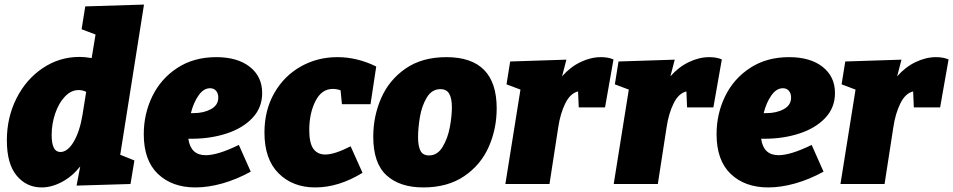

<svg xmlns="http://www.w3.org/2000/svg" viewBox="-20 -805 4170 840"><path d="M610 -785 506 -128 568 -103 551 0 315 7 331 -77Q296 -33 251 -9Q206 15 162 15Q96 15 53 -36.5Q10 -88 10 -191Q10 -291 52 -374.5Q94 -458 167 -507Q240 -556 328 -556Q351 -556 381 -551L398 -654L337 -677L353 -777ZM341 -303 357 -403Q342 -411 324 -411Q291 -411 264 -382.5Q237 -354 221.5 -308.5Q206 -263 206 -214Q206 -140 244 -140Q276 -140 302.5 -185Q329 -230 341 -303Z M819 -198H804Q814 -126 880 -126Q933 -126 1025 -171L1077 -54Q1015 -20 953 -2.5Q891 15 835 15Q733 15 671 -44Q609 -103 609 -218Q609 -307 646.5 -384Q684 -461 756 -508Q828 -555 926 -555Q1019 -555 1073 -512.5Q1127 -470 1127 -398Q1127 -334 1084.5 -289Q1042 -244 971.5 -221Q901 -198 819 -198ZM815 -310H826Q871 -310 903 -327.5Q935 -345 935 -378Q935 -396 925.5 -407.5Q916 -419 899 -419Q871 -419 849 -388Q827 -357 815 -310Z M1333 -236Q1333 -179 1351 -154Q1369 -129 1403 -129Q1444 -129 1514 -165L1566 -49Q1462 15 1359 15Q1261 15 1199 -46.5Q1137 -108 1137 -225Q1137 -322 1179.5 -397Q1222 -472 1295 -513.5Q1368 -555 1456 -555Q1543 -555 1626 -514L1601 -349H1476L1470 -410Q1452 -416 1436 -416Q1387 -416 1360 -362.5Q1333 -309 1333 -236Z M2153 -331Q2153 -241 2118 -162Q2083 -83 2010.5 -34Q1938 15 1832 15Q1729 15 1671 -38Q1613 -91 1613 -207Q1613 -297 1648 -376.5Q1683 -456 1755 -505.5Q1827 -555 1933 -555Q2153 -555 2153 -331ZM1809 -205Q1809 -166 1819.5 -145.5Q1830 -125 1857 -125Q1894 -125 1916.5 -162.5Q1939 -200 1948 -248.5Q1957 -297 1957 -336Q1957 -374 1945.5 -394.5Q1934 -415 1907 -415Q1869 -415 1847 -378Q1825 -341 1817 -292.5Q1809 -244 1809 -205Z M2664 -545 2627 -335H2512L2509 -405Q2475 -397 2453 -352.5Q2431 -308 2422 -246L2384 0H2191L2257 -413L2196 -436L2212 -536L2458 -544L2439 -471Q2475 -512 2520 -533.5Q2565 -555 2609 -555Q2641 -555 2664 -545Z M3138 -545 3101 -335H2986L2983 -405Q2949 -397 2927 -352.5Q2905 -308 2896 -246L2858 0H2665L2731 -413L2670 -436L2686 -536L2932 -544L2913 -471Q2949 -512 2994 -533.5Q3039 -555 3083 -555Q3115 -555 3138 -545Z M3325 -198H3310Q3320 -126 3386 -126Q3439 -126 3531 -171L3583 -54Q3521 -20 3459 -2.5Q3397 15 3341 15Q3239 15 3177 -44Q3115 -103 3115 -218Q3115 -307 3152.5 -384Q3190 -461 3262 -508Q3334 -555 3432 -555Q3525 -555 3579 -512.5Q3633 -470 3633 -398Q3633 -334 3590.5 -289Q3548 -244 3477.5 -221Q3407 -198 3325 -198ZM3321 -310H3332Q3377 -310 3409 -327.5Q3441 -345 3441 -378Q3441 -396 3431.5 -407.5Q3422 -419 3405 -419Q3377 -419 3355 -388Q3333 -357 3321 -310Z M4130 -545 4093 -335H3978L3975 -405Q3941 -397 3919 -352.5Q3897 -308 3888 -246L3850 0H3657L3723 -413L3662 -436L3678 -536L3924 -544L3905 -471Q3941 -512 3986 -533.5Q4031 -555 4075 -555Q4107 -555 4130 -545Z"/></svg>

Font: Bitter Pro Black
Style: Italic
Weight: 900
Italic angle: -9°
Designer: Sol Matas, and Bitter project Authors
Foundry: Sol Matas
Version: Version 1.010